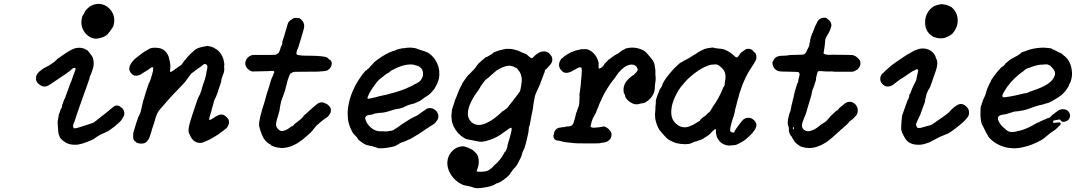

<svg xmlns="http://www.w3.org/2000/svg" viewBox="-20 -725 5581 996"><path d="M383 -477Q394 -478 405 -476Q419 -473 430 -466Q438 -461 437.5 -460Q437 -459 442 -454Q444 -452 445.5 -449.5Q447 -447 450 -443.5Q453 -440 455.5 -436Q458 -432 458 -432Q460 -431 463 -420Q468 -402 465 -383Q464 -374 459 -360Q452 -339 450 -336Q446 -330 445 -324Q445 -319 442 -311.5Q439 -304 437 -297.5Q435 -291 433 -285.5Q431 -280 427 -268.5Q423 -257 418 -244Q408 -216 395 -179Q388 -158 382 -142Q373 -115 367 -96Q365 -92 363 -87Q359 -80 359 -70Q359 -66 360 -64Q362 -60 367 -59Q376 -59 399 -67Q406 -69 409.5 -70Q413 -71 415 -72Q417 -73 424 -75Q450 -83 452 -84Q452 -85 453.5 -85Q455 -85 458 -86Q461 -87 463 -88Q471 -91 471 -93Q471 -94 473 -95Q475 -96 477 -97.5Q479 -99 480 -100Q482 -102 485 -104Q487 -106 498 -114Q501 -116 505 -120Q507 -122 514 -127Q521 -132 528.5 -138Q536 -144 540 -147.5Q544 -151 547.5 -154Q551 -157 554 -159.5Q557 -162 557.5 -162Q558 -162 561.5 -165Q565 -168 567 -170Q570 -172 572 -173Q575 -177 586 -178Q590 -178 595 -176.5Q600 -175 600 -174.5Q600 -174 602 -172.5Q604 -171 606.5 -169Q609 -167 612 -165.5Q615 -164 617 -160Q625 -150 625 -137Q625 -131 624 -127Q620 -118 614 -109Q611 -105 609 -101Q606 -96 585 -78Q576 -71 573.5 -68.5Q571 -66 566.5 -63Q562 -60 557 -56Q539 -42 532 -41Q529 -39 521.5 -35.5Q514 -32 514 -32Q514 -32 506 -29Q497 -25 482 -15Q474 -9 471.5 -7.5Q469 -6 466 -4Q462 -1 445 6Q436 9 432 11Q408 21 385 25Q378 26 369 26Q343 26 323 16Q315 11 307 5Q290 -9 289 -17Q289 -19 287 -23Q285 -27 285 -27.5Q285 -28 284 -31Q283 -34 282 -42Q282 -42 282 -43.5Q282 -45 282 -46Q281 -49 281 -57.5Q281 -66 280 -74Q278 -92 280 -101Q281 -104 281 -106.5Q281 -109 282 -113Q285 -122 285 -125H284L283 -124Q283 -126 294 -155L296 -160Q297 -159 297 -159.5Q297 -160 298 -163Q302 -170 302 -175Q302 -175 301 -175Q300 -174 309 -198Q311 -205 313 -209Q314 -212 315 -212V-211L316 -212Q316 -213 318 -218.5Q320 -224 321.5 -228Q323 -232 329 -249Q336 -266 340 -279Q345 -293 346 -295Q347 -297 350 -304Q355 -318 355 -319Q358 -326 361 -335Q365 -347 367 -352Q371 -360 372 -367Q372 -371 371 -372Q370 -373 367.5 -373Q365 -373 361.5 -372Q358 -371 355.5 -368.5Q353 -366 350.5 -364.5Q348 -363 346 -360Q344 -358 319 -340Q305 -331 295 -324Q256 -297 240 -287Q227 -279 220 -277Q216 -277 211 -276Q195 -276 180 -290Q170 -299 167 -311Q167 -313 167 -320Q167 -327 168 -331Q171 -341 183 -353Q190 -359 205 -370Q215 -376 216.5 -376Q218 -376 222 -378.5Q226 -381 227 -382Q233 -383 237 -387Q238 -388 250 -396Q260 -403 263.5 -405.5Q267 -408 266.5 -408.5Q266 -409 269 -411Q275 -415 274 -416Q274 -417 288.5 -427Q303 -437 320 -448.5Q337 -460 342 -462Q353 -469 365 -473Q374 -476 383 -477ZM481 -704Q484 -705 492 -705Q511 -704 527 -696Q536 -691 546 -682Q560 -668 567 -651Q575 -630 572 -608Q570 -591 565 -584Q562 -580 560.5 -577Q559 -574 554 -568Q550 -561 545 -556Q541 -550 538 -547Q531 -540 518 -534Q507 -529 496 -527Q491 -526 486 -525Q477 -523 465 -526Q457 -528 450 -531Q439 -537 430 -545Q421 -553 414 -565Q402 -586 402 -609Q402 -624 407 -640Q409 -645 410.5 -646Q412 -647 416 -655Q420 -663 421 -665Q421 -668 432 -679Q442 -690 454 -696Q468 -703 481 -704Z M1050 -486Q1053 -489 1074 -483Q1089 -479 1106 -467Q1121 -456 1133 -433Q1139 -422 1142 -404Q1145 -390 1143 -383Q1142 -379 1143 -375Q1144 -369 1143 -359Q1141 -346 1138 -340Q1129 -320 1128 -306Q1128 -302 1125 -294Q1104 -228 1100 -222Q1094 -211 1090 -200Q1089 -195 1087.5 -189Q1086 -183 1082.5 -171.5Q1079 -160 1078 -157Q1078 -151 1071 -131Q1064 -108 1065 -105Q1066 -102 1069 -103Q1073 -103 1084 -111Q1112 -130 1125 -131Q1135 -132 1143 -127Q1148 -125 1155 -118Q1162 -111 1164 -108Q1168 -101 1168 -89Q1168 -84 1166 -80Q1161 -64 1151 -57Q1147 -54 1144 -51.5Q1141 -49 1137 -46Q1133 -43 1130 -41Q1116 -29 1090 -14Q1063 2 1054 5Q1050 6 1044 9Q1035 14 1029 15Q1011 19 995 11Q988 8 982 2Q974 -6 969 -16Q965 -24 964.5 -25Q964 -26 963 -29Q961 -35 960 -36Q958 -37 958 -51Q958 -69 975 -121Q985 -150 1003 -205Q1007 -216 1008 -217Q1009 -218 1012 -226Q1013 -229 1014.5 -230.5Q1016 -232 1017 -235Q1018 -240 1021 -246Q1023 -249 1024 -253Q1024 -257 1032.5 -283.5Q1041 -310 1043 -314Q1045 -320 1047 -329Q1047 -331 1048.5 -335.5Q1050 -340 1050 -344Q1050 -348 1052 -356Q1056 -371 1056 -378Q1056 -385 1052 -389Q1044 -398 1031 -387Q1027 -384 1022.5 -380Q1018 -376 1014.5 -374.5Q1011 -373 1009 -371Q1007 -369 1004.5 -367.5Q1002 -366 1000 -364Q996 -361 977 -347Q972 -344 968 -338Q960 -328 948 -311Q945 -308 943.5 -304.5Q942 -301 931 -290Q900 -258 894 -251Q889 -246 884 -241Q879 -236 875.5 -232Q872 -228 861 -216Q850 -204 845.5 -199Q841 -194 838 -190Q834 -185 825 -175Q820 -170 817 -166Q806 -154 800 -144Q793 -133 787 -114Q786 -108 783 -99Q780 -90 778 -83Q770 -59 768 -53Q767 -47 764.5 -39.5Q762 -32 761 -29Q760 -26 758 -20Q755 -8 751 -3Q749 -1 747 2Q741 12 733 16Q725 20 712 20Q699 20 691 16Q688 15 682 9L676 4V3Q673 0 671 -5V-6L672 -5L673 -3L672 -6Q670 -13 671 -25Q672 -31 671 -32Q670 -33 676 -51Q677 -55 680 -64Q683 -73 685 -81Q695 -111 697 -117Q698 -121 698 -121Q701 -120 703 -129Q703 -130 704 -131Q705 -132 705.5 -134.5Q706 -137 707 -138Q709 -142 710 -146Q710 -147 710.5 -149Q711 -151 711.5 -153Q712 -155 713 -158Q714 -161 714 -163.5Q714 -166 716 -172.5Q718 -179 718 -181.5Q718 -184 722 -199Q727 -214 729 -221Q731 -229 735 -242Q746 -274 748 -281L753 -295L754 -296Q755 -297 756.5 -301.5Q758 -306 758.5 -306Q759 -306 763 -319Q771 -343 771 -347Q772 -350 773 -354L774 -362Q773 -362 774 -366Q775 -368 775 -371Q775 -376 770 -376Q764 -376 750 -364Q745 -360 741.5 -358.5Q738 -357 735.5 -355Q733 -353 725 -348.5Q717 -344 716 -343Q709 -338 704 -336Q701 -335 695.5 -333.5Q690 -332 686 -332.5Q682 -333 682 -333Q680 -330 671 -336Q663 -340 656 -351L651 -362V-363Q650 -367 651 -373.5Q652 -380 653 -381Q653 -382 653 -382Q653 -386 657 -390Q658 -391 658.5 -392.5Q659 -394 660 -395.5Q661 -397 660.5 -397Q660 -397 662.5 -399.5Q665 -402 664.5 -402.5Q664 -403 668 -407Q672 -411 672 -411Q671 -414 715 -447Q732 -460 747 -467Q753 -470 753 -471Q753 -472 758 -473.5Q763 -475 769.5 -476.5Q776 -478 787 -477.5Q798 -477 804 -476Q816 -474 826 -468Q828 -467 830.5 -465Q833 -463 835 -461.5Q837 -460 837 -460Q837 -460 839 -457Q848 -446 848 -445Q848 -444 851 -440Q856 -431 858 -418Q860 -410 861 -406Q863 -397 864 -385Q864 -373 862 -360Q861 -352 866 -352Q869 -352 872 -355Q873 -356 874 -356Q875 -356 877.5 -358Q880 -360 880.5 -360Q881 -360 882.5 -361.5Q884 -363 884.5 -363Q885 -363 886.5 -364.5Q888 -366 888 -366Q888 -366 890.5 -368Q893 -370 893.5 -370Q894 -370 897.5 -372.5Q901 -375 904.5 -377.5Q908 -380 909.5 -381Q911 -382 913 -383Q915 -384 915.5 -385Q916 -386 917 -386Q918 -386 918.5 -387Q919 -388 919.5 -388Q920 -388 922 -389.5Q924 -391 923.5 -391.5Q923 -392 924 -393Q925 -394 925.5 -394.5Q926 -395 927 -396.5Q928 -398 928 -398.5Q928 -399 932 -404Q935 -408 938 -412Q941 -415 943.5 -417.5Q946 -420 946 -421Q946 -422 947.5 -423Q949 -424 949 -424.5Q949 -425 951 -427Q953 -429 953 -429.5Q953 -430 955.5 -432.5Q958 -435 958 -435Q958 -435 962 -439Q966 -443 966 -444Q966 -444 979 -455Q982 -458 985 -461Q995 -471 1012 -477Q1020 -480 1026 -481Q1036 -482 1039 -484Q1040 -484 1045 -484.5Q1050 -485 1050 -486Z M1509 -632Q1516 -633 1526 -631Q1531 -631 1532 -631Q1534 -631 1543 -623Q1558 -609 1558 -591Q1558 -583 1556 -575Q1555 -570 1553 -565Q1552 -560 1550 -554Q1548 -548 1546 -541Q1539 -515 1536 -508Q1534 -502 1531 -490.5Q1528 -479 1526 -475Q1520 -465 1519 -458Q1518 -456 1518 -451Q1517 -443 1522 -441Q1526 -439 1538 -438Q1546 -437 1551 -436.5Q1556 -436 1580 -436Q1620 -436 1636 -434Q1640 -434 1648 -433Q1666 -431 1674 -428Q1681 -425 1684 -420Q1689 -415 1691 -415Q1694 -415 1699 -406Q1702 -400 1701 -393Q1699 -378 1688 -367Q1684 -363 1679 -360Q1670 -356 1651 -355Q1640 -355 1639 -354Q1637 -353 1568 -353Q1516 -353 1509 -352.5Q1502 -352 1497 -349Q1493 -347 1492.5 -347Q1492 -347 1491 -345H1490Q1490 -346 1488 -345Q1487 -344 1483.5 -338Q1480 -332 1480 -331Q1480 -331 1477 -322Q1472 -312 1467 -288Q1466 -283 1464 -277Q1462 -271 1461 -265Q1459 -254 1455 -245Q1452 -238 1450 -231Q1448 -224 1439 -201Q1437 -194 1436 -188Q1435 -180 1432 -167Q1431 -162 1431 -158Q1431 -154 1425 -134Q1421 -120 1420 -116Q1419 -112 1417 -107Q1413 -92 1412 -82Q1411 -67 1423 -55Q1429 -49 1437 -46Q1445 -44 1456 -48Q1470 -52 1490 -68Q1494 -71 1494 -70Q1494 -69 1498 -71Q1500 -73 1503 -76Q1508 -83 1519 -90Q1524 -93 1530.5 -99Q1537 -105 1539 -106Q1541 -107 1544.5 -110.5Q1548 -114 1548 -114.5Q1548 -115 1550 -117Q1555 -121 1555 -124Q1555 -125 1603 -167Q1622 -184 1633 -191H1635L1641 -193Q1651 -196 1663 -191Q1675 -186 1679 -183Q1687 -177 1692 -169Q1694 -166 1694 -166Q1695 -166 1696 -158.5Q1697 -151 1696 -146Q1695 -139 1688 -129Q1683 -121 1678 -118Q1675 -116 1672.5 -114Q1670 -112 1665 -109Q1656 -103 1648 -96Q1644 -92 1641 -90Q1639 -88 1633 -83Q1627 -78 1624 -75.5Q1621 -73 1618 -69Q1615 -65 1611.5 -61Q1608 -57 1606.5 -55Q1605 -53 1602.5 -50Q1600 -47 1600 -46Q1600 -46 1596.5 -42.5Q1593 -39 1588.5 -34.5Q1584 -30 1582 -29Q1580 -27 1572 -20Q1553 -3 1544 3Q1540 6 1534 10Q1517 23 1492 33Q1475 40 1454 42L1443 43L1433 42Q1419 41 1406 37L1388 30L1385 26Q1372 19 1364 12Q1358 6 1356 4Q1347 -7 1342 -19Q1335 -33 1335 -37Q1335 -38 1333 -41Q1330 -50 1329 -54Q1328 -57 1328 -57Q1328 -57 1327 -61Q1326 -69 1325 -69Q1324 -69 1324 -70.5Q1324 -72 1324 -75Q1324 -78 1324 -81Q1324 -84 1324.5 -87.5Q1325 -91 1325 -93Q1327 -112 1341 -161Q1346 -177 1348.5 -184Q1351 -191 1352 -195Q1353 -199 1357 -213.5Q1361 -228 1363 -235Q1365 -241 1368 -251Q1372 -262 1374.5 -270.5Q1377 -279 1380.5 -291Q1384 -303 1386 -310Q1388 -317 1389 -318Q1391 -320 1393 -327Q1394 -329 1394.5 -330Q1395 -331 1396.5 -334Q1398 -337 1398.5 -339Q1399 -341 1399 -342Q1399 -343 1399.5 -343Q1400 -343 1402 -347Q1403 -353 1402 -355Q1401 -357 1395 -357Q1390 -358 1373 -356Q1354 -355 1327 -355Q1301 -355 1299.5 -354.5Q1298 -354 1294 -354Q1283 -354 1273 -361Q1265 -367 1259 -375Q1247 -393 1256 -412Q1262 -427 1277 -435Q1284 -439 1294 -440Q1300 -440 1352.5 -440Q1405 -440 1409 -441Q1417 -443 1423 -449Q1429 -454 1433 -468Q1435 -476 1437 -481Q1438 -485 1439 -485Q1440 -485 1443 -494Q1446 -503 1444 -504Q1444 -504 1444 -507Q1449 -522 1455 -541Q1457 -547 1459 -554.5Q1461 -562 1462.5 -567Q1464 -572 1468 -585Q1470 -593 1472 -599Q1474 -605 1475.5 -608Q1477 -611 1477.5 -611Q1478 -611 1483 -617Q1485 -619 1485.5 -619Q1486 -619 1488 -621Q1493 -625 1499 -628Q1502 -630 1504 -631Q1506 -632 1509 -632Z M2110 -478 2129 -476 2138 -474Q2142 -473 2142 -473Q2144 -470 2150 -470Q2151 -470 2151 -469.5Q2151 -469 2151.5 -469Q2152 -469 2158.5 -466.5Q2165 -464 2169 -463Q2177 -461 2180 -460Q2183 -459 2183.5 -459Q2184 -459 2187 -457Q2193 -454 2194 -455Q2195 -456 2211 -444Q2221 -437 2232 -423Q2239 -414 2245 -402Q2251 -390 2255 -377Q2260 -357 2259 -338Q2259 -328 2257 -319Q2251 -294 2240 -276Q2236 -268 2234 -265Q2226 -254 2213 -241Q2205 -233 2201.5 -231Q2198 -229 2192 -225Q2186 -221 2180.5 -217.5Q2175 -214 2171.5 -210.5Q2168 -207 2157 -201Q2132 -189 2125 -187Q2123 -187 2120.5 -186.5Q2118 -186 2112 -184Q2106 -182 2101.5 -181Q2097 -180 2093.5 -178Q2090 -176 2087 -175Q2077 -171 2078 -171V-170Q2077 -170 2073 -168Q2068 -166 2053 -162Q2050 -161 2047 -160.5Q2044 -160 2043 -160L2035 -159Q2031 -158 2027.5 -157.5Q2024 -157 2021 -155.5Q2018 -154 2012 -152.5Q2006 -151 2001 -149Q1996 -147 1980.5 -143.5Q1965 -140 1958.5 -140Q1952 -140 1947.5 -139.5Q1943 -139 1939 -138Q1922 -137 1920 -134Q1919 -132 1904 -130Q1886 -128 1881 -124Q1877 -121 1875 -116Q1873 -109 1879 -96Q1884 -84 1895 -72Q1913 -51 1940 -45Q1953 -43 1968 -44Q1971 -44 1971 -43.5Q1971 -43 1973 -43Q1975 -43 1978 -43Q1981 -43 1983 -44V-43H1986Q1989 -44 1997 -45Q2005 -46 2007 -46.5Q2009 -47 2011 -47Q2020 -49 2025 -53Q2026 -54 2026 -54Q2028 -54 2032 -58Q2033 -58 2033.5 -58Q2034 -58 2035 -59Q2036 -60 2037.5 -61Q2039 -62 2040 -62.5Q2041 -63 2044.5 -65.5Q2048 -68 2048 -68.5Q2048 -69 2051 -70Q2054 -72 2056 -73.5Q2058 -75 2057.5 -75.5Q2057 -76 2067 -82Q2084 -92 2110 -109Q2122 -116 2122 -115.5Q2122 -115 2122 -115Q2123 -115 2130 -119Q2133 -121 2133.5 -121Q2134 -121 2140 -124Q2146 -127 2147 -128Q2148 -129 2158.5 -136Q2169 -143 2170 -144.5Q2171 -146 2179 -150.5Q2187 -155 2188 -157Q2191 -161 2201.5 -163.5Q2212 -166 2221 -163Q2233 -160 2244 -148Q2251 -140 2253 -131Q2257 -114 2247 -100Q2240 -89 2231 -82Q2228 -80 2225 -78Q2222 -76 2214.5 -71.5Q2207 -67 2191.5 -56.5Q2176 -46 2173 -44Q2170 -42 2162.5 -37Q2155 -32 2151 -29.5Q2147 -27 2145 -25.5Q2143 -24 2139.5 -22.5Q2136 -21 2129 -16Q2108 -3 2101 -1Q2097 1 2092 3Q2082 8 2070 12Q2061 14 2055 18Q2046 24 2039 27Q2037 28 2036 29Q2029 35 1998 40Q1979 44 1959 44H1942L1939 42Q1935 41 1933.5 40.5Q1932 40 1922.5 37Q1913 34 1909 33Q1900 32 1890 29Q1886 28 1885 28Q1883 29 1865 19Q1860 16 1853 10.5Q1846 5 1840.5 0.5Q1835 -4 1836 -5Q1837 -6 1831 -13Q1825 -19 1820 -25Q1818 -28 1816 -29Q1811 -32 1803 -50Q1789 -77 1785 -107Q1782 -138 1785 -163Q1789 -192 1796 -215Q1819 -290 1874 -356Q1877 -359 1878 -359Q1880 -358 1884 -364Q1887 -366 1887 -366Q1887 -366 1890 -368.5Q1893 -371 1893.5 -371Q1894 -371 1895 -372L1896 -374Q1895 -374 1899 -378Q1903 -382 1903 -382.5Q1903 -383 1909.5 -389Q1916 -395 1917 -397L1918 -398L1917 -397Q1915 -396 1917 -398L1922 -403Q1959 -433 1996 -451Q2018 -461 2020 -461Q2024 -460 2030 -463L2031 -464L2036 -467Q2052 -472 2071 -475H2078H2080V-476H2081Q2082 -476 2088 -477Q2094 -478 2110 -478ZM2123 -390Q2112 -391 2097 -390Q2062 -386 2028 -368Q2022 -365 2018 -363Q2011 -361 2006 -356Q1997 -347 1984 -341Q1981 -339 1974.5 -334Q1968 -329 1965 -326Q1942 -309 1937 -302Q1935 -299 1925.5 -286.5Q1916 -274 1914.5 -271Q1913 -268 1910.5 -265Q1908 -262 1907 -260Q1906 -258 1904 -255Q1902 -252 1897.5 -244Q1893 -236 1890 -228Q1887 -220 1886 -218Q1886 -214 1889 -213Q1891 -212 1903 -215Q1912 -217 1914.5 -217.5Q1917 -218 1918.5 -218.5Q1920 -219 1926 -220Q1932 -221 1935.5 -222.5Q1939 -224 1948 -226Q1975 -232 1985 -234Q1995 -236 1999 -237.5Q2003 -239 2006 -240Q2018 -242 2052 -253Q2083 -263 2106 -275Q2121 -281 2131 -288Q2133 -290 2134 -290Q2138 -290 2142 -293Q2144 -295 2145 -295Q2146 -295 2150 -298Q2152 -299 2152 -299Q2152 -299 2156 -302.5Q2160 -306 2160.5 -306.5Q2161 -307 2163 -310Q2168 -316 2172 -326Q2176 -335 2174 -350Q2172 -364 2164 -372Q2159 -377 2156 -378.5Q2153 -380 2150 -382L2142 -385H2139Q2131 -388 2123 -390Z M2646 -469V-470L2647 -469Q2647 -469 2646 -469ZM2642 -470H2643H2644Q2643 -470 2642 -470ZM2640 -470V-471L2641 -470Q2640 -470 2640 -470ZM2603 -471Q2606 -472 2619.5 -471.5Q2633 -471 2633 -471Q2634 -470 2647 -468Q2667 -464 2683 -455Q2694 -450 2694.5 -450Q2695 -450 2699.5 -448Q2704 -446 2705 -446Q2710 -446 2725 -431Q2736 -422 2740 -423Q2742 -424 2746 -428Q2762 -445 2778 -453Q2801 -463 2818 -455Q2824 -453 2831 -446Q2838 -439 2841 -433Q2849 -417 2842 -401Q2839 -394 2829 -383Q2821 -375 2819 -372Q2812 -364 2812 -366H2811Q2807 -363 2806 -356Q2806 -351 2801 -341Q2796 -327 2788 -306Q2778 -278 2776 -276Q2775 -275 2773.5 -270.5Q2772 -266 2764 -250Q2755 -232 2753 -216Q2749 -193 2747 -184Q2746 -179 2745 -165Q2744 -158 2743 -154Q2736 -122 2731 -92Q2730 -85 2728.5 -80Q2727 -75 2727 -72L2726 -71L2725 -70Q2723 -65 2723 -55Q2723 -48 2721.5 -40.5Q2720 -33 2718 -24.5Q2716 -16 2715 -11Q2706 29 2701 42Q2700 43 2699 46.5Q2698 50 2696 53Q2690 63 2687 77Q2687 81 2680 96Q2672 113 2664 127Q2662 131 2660 133.5Q2658 136 2654 141Q2639 156 2634 165Q2632 168 2630 170.5Q2628 173 2627 175Q2624 181 2614 190Q2611 192 2606 197Q2593 208 2577 218Q2569 222 2564 224Q2554 226 2548 231Q2544 234 2539 236Q2523 242 2508 245Q2494 248 2485 249Q2459 252 2450 251Q2441 250 2439 249Q2438 248 2434 247Q2430 246 2424.5 244Q2419 242 2415.5 241.5Q2412 241 2409.5 240.5Q2407 240 2405.5 239.5Q2404 239 2399 238Q2394 237 2392 237Q2386 236 2375 231Q2348 217 2331 197Q2309 171 2303 143Q2295 104 2314 74Q2336 40 2371 35Q2375 34 2377.5 34Q2380 34 2381.5 34Q2383 34 2384 34Q2384 35 2393 36Q2397 37 2397.5 37.5Q2398 38 2402 39Q2406 40 2409 41.5Q2412 43 2418 46Q2426 49 2431 53Q2434 55 2434.5 55Q2435 55 2443.5 63.5Q2452 72 2454 75Q2461 86 2463 103Q2464 110 2463.5 119.5Q2463 129 2461 136.5Q2459 144 2458.5 145.5Q2458 147 2456.5 151.5Q2455 156 2453.5 159Q2452 162 2452 163Q2453 165 2460 165L2462 166Q2461 166 2463 166Q2465 166 2468.5 166Q2472 166 2476 166Q2480 166 2483.5 165.5Q2487 165 2490 165Q2508 163 2512 159Q2514 158 2514.5 158Q2515 158 2516 157Q2517 156 2519 155Q2521 154 2522.5 152.5Q2524 151 2524.5 151Q2525 151 2526.5 149.5Q2528 148 2530.5 146.5Q2533 145 2533 144Q2533 143 2536 141Q2541 138 2541 135Q2541 134 2546 131Q2575 107 2595 70Q2598 63 2599 63Q2602 63 2605 55Q2605 53 2606 53Q2608 53 2608 48Q2608 47 2610 41.5Q2612 36 2613 33L2612 32Q2612 31 2616 17Q2621 2 2625 -13Q2626 -17 2629 -29Q2632 -41 2633 -45Q2635 -56 2634 -60Q2632 -67 2614 -53Q2594 -38 2576 -26Q2548 -8 2520 1Q2482 13 2468 10Q2465 10 2458 8Q2450 7 2436 4Q2431 2 2426 2Q2418 1 2405 -2Q2394 -5 2388 -9Q2354 -29 2335 -66Q2330 -75 2328 -83Q2323 -98 2323 -103Q2324 -106 2322.5 -114.5Q2321 -123 2322 -128.5Q2323 -134 2323 -137Q2323 -140 2323.5 -142.5Q2324 -145 2324 -150Q2326 -163 2328 -166Q2328 -167 2329.5 -172Q2331 -177 2332 -179Q2333 -181 2335 -188Q2339 -204 2347 -221Q2352 -232 2355 -242Q2356 -245 2356.5 -246Q2357 -247 2358 -249Q2360 -255 2362 -260Q2364 -263 2364 -263.5Q2364 -264 2366 -267Q2368 -270 2368.5 -272.5Q2369 -275 2372 -279Q2377 -287 2377 -290Q2377 -292 2393.5 -315Q2410 -338 2413 -339Q2415 -340 2421 -346Q2424 -351 2425.5 -352Q2427 -353 2429 -355Q2431 -357 2433 -359Q2436 -361 2440.5 -366.5Q2445 -372 2445 -372.5Q2445 -373 2446 -374Q2452 -379 2451 -380Q2450 -381 2452.5 -383.5Q2455 -386 2457 -388.5Q2459 -391 2458 -391Q2457 -391 2466 -399Q2479 -411 2490 -420Q2503 -431 2502 -429Q2502 -427 2510 -432Q2514 -435 2515 -435Q2515 -435 2518.5 -437Q2522 -439 2525.5 -441Q2529 -443 2529 -443Q2529 -444 2532 -445Q2538 -449 2538 -450Q2538 -451 2541 -453Q2544 -454 2549 -456Q2562 -462 2579 -466Q2586 -468 2603 -471ZM2631 -383Q2619 -386 2602 -381Q2586 -377 2565 -365Q2555 -359 2545 -350Q2533 -340 2523 -331Q2511 -319 2509 -319Q2508 -318 2498 -310Q2492 -304 2485 -293Q2484 -291 2479 -285Q2471 -275 2471 -272Q2471 -271 2462 -258Q2420 -202 2410 -159Q2407 -147 2407 -135Q2407 -109 2426 -91Q2432 -86 2438 -83Q2457 -73 2482 -79Q2494 -82 2506 -88Q2541 -104 2583 -144Q2585 -146 2586.5 -147.5Q2588 -149 2589 -149.5Q2590 -150 2591 -150Q2592 -149 2597 -154Q2599 -157 2599.5 -156.5Q2600 -156 2603 -158.5Q2606 -161 2609 -163.5Q2612 -166 2613.5 -167.5Q2615 -169 2617 -171.5Q2619 -174 2619 -175Q2619 -176 2623 -180Q2631 -189 2631 -190Q2631 -191 2637 -198Q2643 -205 2646.5 -210Q2650 -215 2651 -216Q2653 -218 2658 -225Q2662 -231 2663 -231.5Q2664 -232 2665.5 -235Q2667 -238 2668 -238.5Q2669 -239 2670 -241Q2671 -243 2672 -244Q2677 -249 2679 -257Q2679 -258 2680 -261.5Q2681 -265 2681 -266.5Q2681 -268 2681.5 -270.5Q2682 -273 2682.5 -274Q2683 -275 2683 -279Q2685 -285 2684 -285V-287Q2686 -294 2687 -310Q2687 -319 2684 -331Q2682 -340 2678 -348Q2675 -354 2668 -362Q2663 -368 2662.5 -369.5Q2662 -371 2660.5 -371Q2659 -371 2655 -374Q2643 -381 2631 -383Z M3259 -478Q3275 -478 3287 -475Q3319 -467 3333 -452Q3335 -449 3338 -446Q3341 -443 3344 -439Q3347 -435 3350 -432Q3353 -429 3357 -423L3362 -418L3369 -407Q3375 -395 3375 -391Q3376 -388 3377 -386V-385Q3375 -386 3377 -379Q3381 -363 3380 -347Q3379 -343 3380 -337Q3383 -312 3379 -294Q3378 -292 3378 -283Q3377 -270 3376 -261Q3375 -257 3375 -254Q3375 -251 3374 -249Q3371 -238 3362 -225Q3353 -212 3344 -205Q3328 -192 3318 -190Q3307 -189 3300 -187Q3297 -186 3292.5 -185Q3288 -184 3288 -184Q3287 -184 3282.5 -184Q3278 -184 3275 -184Q3261 -187 3246 -197Q3237 -203 3229 -214Q3224 -220 3224 -223Q3223 -232 3218 -240Q3217 -241 3216.5 -241Q3216 -241 3216 -245Q3207 -289 3250 -324Q3264 -336 3265 -335Q3267 -334 3270 -338Q3271 -339 3270.5 -339.5Q3270 -340 3271 -341Q3278 -345 3284 -354Q3290 -363 3287 -370Q3281 -384 3267 -389Q3263 -390 3253 -390Q3247 -389 3242 -388Q3226 -382 3218 -376Q3205 -367 3187 -346Q3184 -342 3182 -339Q3180 -336 3178 -333Q3174 -329 3174 -328Q3174 -327 3174 -327Q3174 -327 3172.5 -324.5Q3171 -322 3168 -318.5Q3165 -315 3159.5 -308Q3154 -301 3152.5 -299Q3151 -297 3148 -293Q3145 -289 3142 -284Q3139 -279 3136.5 -275.5Q3134 -272 3131 -267Q3111 -236 3095 -198Q3092 -192 3090 -187.5Q3088 -183 3085.5 -175.5Q3083 -168 3082 -166Q3081 -164 3078 -158Q3071 -137 3067 -132Q3064 -128 3064 -127.5Q3064 -127 3063 -125Q3051 -105 3047 -85Q3047 -82 3045 -78Q3042 -67 3047 -65Q3057 -61 3069 -63Q3077 -64 3089 -65Q3093 -66 3096.5 -66.5Q3100 -67 3102.5 -67Q3105 -67 3106 -68Q3110 -72 3126 -64Q3131 -61 3137 -56Q3144 -49 3149 -41Q3156 -27 3149 -11Q3147 -4 3142 0Q3142 0 3136 5Q3129 11 3122 12Q3113 15 3099 16Q3094 17 3091 18Q3088 19 3029 19Q2961 19 2957 17Q2955 17 2952 17Q2949 17 2945 16Q2923 14 2916 13Q2910 12 2905 11Q2900 10 2892 8Q2879 4 2873 4Q2868 4 2863 2Q2857 -1 2853 -9Q2851 -13 2851 -20V-24Q2852 -24 2852 -25.5Q2852 -27 2852.5 -27Q2853 -27 2853 -29Q2853 -31 2853.5 -31Q2854 -31 2854 -33Q2855 -42 2859 -47Q2860 -48 2860 -48Q2860 -50 2865 -54Q2867 -56 2867 -56.5Q2867 -57 2869 -58Q2871 -59 2872 -59Q2874 -62 2884 -63Q2887 -63 2887 -63Q2889 -65 2909 -66Q2915 -67 2915 -68Q2915 -69 2924 -69Q2937 -69 2942 -72Q2952 -77 2956 -90Q2961 -104 2968 -135Q2969 -141 2970 -142Q2972 -142 2973 -149Q2974 -153 2974 -153Q2976 -154 2976 -158Q2976 -159 2976.5 -160Q2977 -161 2979 -165Q2981 -172 2983 -177Q2984 -180 2985 -190Q2985 -192 2986 -210.5Q2987 -229 2986 -230Q2985 -233 2988 -249Q2989 -252 2989 -256Q2992 -278 2993 -289Q2993 -296 2994 -305.5Q2995 -315 2996 -325.5Q2997 -336 2997.5 -344Q2998 -352 2998 -360.5Q2998 -369 2997 -371.5Q2996 -374 2994 -375Q2992 -376 2989 -376Q2984 -376 2975 -371Q2959 -362 2942 -353Q2931 -348 2920 -347Q2913 -347 2908.5 -348.5Q2904 -350 2902 -351Q2895 -356 2887 -366Q2884 -370 2882 -376Q2880 -382 2880 -388Q2880 -394 2881 -398Q2883 -406 2887 -412Q2889 -416 2889 -417Q2890 -419 2901 -427Q2906 -431 2907 -432.5Q2908 -434 2918 -440Q2943 -455 2947 -456Q2950 -456 2957.5 -459.5Q2965 -463 2966.5 -463Q2968 -463 2973 -464.5Q2978 -466 2979 -466Q2988 -466 2991 -469Q2992 -470 3007 -470Q3010 -470 3015 -470H3020Q3019 -471 3024 -470Q3042 -465 3057 -451Q3078 -431 3085 -401Q3086 -393 3085 -384Q3085 -380 3085 -375Q3086 -369 3088 -369Q3089 -369 3096 -372L3102 -376L3108 -382Q3114 -389 3115 -390V-392L3114 -391L3115 -393Q3116 -394 3122.5 -400.5Q3129 -407 3134.5 -413Q3140 -419 3140 -418L3139 -416L3141 -417Q3142 -418 3148 -423Q3154 -428 3154 -427.5Q3154 -427 3158 -430.5Q3162 -434 3164 -435Q3169 -438 3172 -440Q3174 -441 3180 -444Q3188 -448 3192 -452Q3193 -453 3195 -454.5Q3197 -456 3198 -456.5Q3199 -457 3200 -457.5Q3201 -458 3202 -459Q3204 -461 3209 -464Q3212 -465 3212.5 -466Q3213 -467 3214 -467Q3215 -467 3218.5 -468.5Q3222 -470 3221.5 -471Q3221 -472 3227 -473.5Q3233 -475 3241 -476.5Q3249 -478 3259 -478Z M3665 -477Q3669 -478 3673.5 -478Q3678 -478 3681 -478Q3684 -478 3684 -477Q3684 -476 3692 -475Q3694 -475 3696 -475Q3703 -473 3719 -472Q3735 -472 3762 -456Q3774 -449 3787 -437Q3794 -431 3796 -429Q3803 -424 3811 -434Q3815 -441 3819 -446Q3823 -451 3825.5 -453.5Q3828 -456 3828.5 -455.5Q3829 -455 3831 -457Q3838 -462 3841 -464Q3846 -467 3846 -468Q3846 -469 3854 -471Q3857 -472 3862 -472Q3871 -472 3878 -468Q3886 -464 3886 -462Q3886 -459 3895 -453Q3904 -445 3904 -428Q3904 -421 3901 -413Q3898 -406 3883 -383Q3867 -358 3861 -348Q3848 -324 3839 -303Q3835 -294 3832 -287Q3828 -277 3822 -258Q3820 -252 3818 -247Q3815 -239 3813 -228Q3812 -224 3809.5 -216.5Q3807 -209 3806 -205Q3801 -187 3799 -176Q3798 -172 3796 -165.5Q3794 -159 3793 -154Q3792 -149 3792 -148Q3792 -147 3790 -137Q3786 -121 3784 -117Q3783 -115 3782 -112Q3771 -76 3769 -64Q3766 -48 3769 -44Q3772 -40 3778 -38Q3782 -38 3782.5 -37.5Q3783 -37 3785 -37Q3787 -37 3789 -38.5Q3791 -40 3790 -42Q3790 -42 3791 -43Q3792 -44 3791.5 -45Q3791 -46 3792 -46.5Q3793 -47 3793 -47.5Q3793 -48 3794 -49.5Q3795 -51 3795 -51Q3795 -51 3795.5 -52Q3796 -53 3796 -53.5Q3796 -54 3796.5 -54Q3797 -54 3798 -56Q3799 -58 3800 -59Q3801 -60 3802 -61Q3803 -64 3813 -77Q3815 -79 3815 -79.5Q3815 -80 3816.5 -82Q3818 -84 3818 -84Q3818 -84 3820 -86Q3822 -88 3822 -88.5Q3822 -89 3824 -91Q3826 -93 3826.5 -94.5Q3827 -96 3831 -99.5Q3835 -103 3835 -104Q3835 -105 3839 -107Q3851 -115 3864 -114Q3872 -114 3878 -111Q3896 -102 3902 -86Q3905 -80 3904 -74Q3902 -65 3900 -60Q3897 -52 3883 -35Q3870 -20 3856 -9Q3852 -5 3847 -1Q3837 7 3825 13Q3818 17 3814 19Q3799 28 3789 28Q3787 28 3777.5 29Q3768 30 3762 30Q3744 29 3732 22L3726 19Q3727 20 3723 17Q3714 10 3709 3Q3700 -10 3697 -19L3696 -25L3695 -30Q3694 -34 3694 -37Q3694 -40 3694 -46Q3694 -53 3693 -54Q3692 -56 3689 -55Q3689 -55 3686.5 -53.5Q3684 -52 3682.5 -50Q3681 -48 3681 -48Q3681 -48 3675.5 -43.5Q3670 -39 3668 -36Q3663 -27 3631 -8Q3620 -1 3613 1Q3609 2 3604 4Q3590 10 3583 10Q3583 10 3577 13Q3571 16 3567.5 17Q3564 18 3563 19Q3555 23 3533 23Q3511 23 3487 17Q3474 13 3458.5 5Q3443 -3 3438 -9Q3437 -11 3432.5 -15Q3428 -19 3428 -19.5Q3428 -20 3422 -26Q3416 -32 3413 -36Q3410 -40 3408 -43Q3397 -52 3387 -80Q3382 -94 3379 -110Q3379 -112 3378.5 -117.5Q3378 -123 3378 -128Q3378 -133 3378 -135Q3378 -136 3379 -146Q3380 -156 3380 -161.5Q3380 -167 3380 -170Q3381 -177 3382 -189Q3382 -192 3382 -195V-202V-203Q3382 -204 3384 -211Q3390 -231 3399 -252Q3401 -259 3402 -260Q3402 -261 3403 -262L3412 -275Q3418 -288 3417 -289Q3417 -291 3426 -305.5Q3435 -320 3443 -330Q3459 -351 3478 -371Q3485 -378 3493 -385.5Q3501 -393 3506.5 -397.5Q3512 -402 3513 -401Q3513 -400 3520 -405Q3522 -407 3522.5 -406.5Q3523 -406 3527 -409Q3529 -410 3529.5 -410.5Q3530 -411 3531.5 -412Q3533 -413 3534 -413Q3535 -413 3536 -414Q3537 -415 3537.5 -415Q3538 -415 3538.5 -415.5Q3539 -416 3543.5 -418Q3548 -420 3553.5 -423.5Q3559 -427 3562.5 -429Q3566 -431 3573.5 -436Q3581 -441 3585 -443Q3589 -445 3589.5 -445Q3590 -445 3591.5 -446.5Q3593 -448 3594.5 -449Q3596 -450 3596.5 -450Q3597 -450 3597 -451Q3599 -453 3607 -457Q3609 -458 3609 -458.5Q3609 -459 3609.5 -459Q3610 -459 3611.5 -459.5Q3613 -460 3615 -461Q3617 -462 3616.5 -462.5Q3616 -463 3621 -464Q3629 -467 3628 -468L3635 -471Q3652 -476 3665 -477ZM3702 -389Q3693 -392 3692 -391Q3691 -391 3678 -390Q3669 -390 3663 -388Q3657 -386 3654 -385Q3647 -383 3634 -377Q3598 -359 3560 -326Q3543 -311 3532 -298Q3527 -293 3525 -289Q3513 -277 3502 -260Q3490 -241 3481 -221Q3466 -188 3463 -159Q3460 -133 3467 -112Q3473 -97 3485 -85Q3509 -62 3538 -65Q3548 -66 3558 -70Q3575 -76 3593 -88Q3597 -91 3601 -93Q3609 -96 3613 -102L3615 -103L3613 -102H3611Q3611 -102 3617.5 -108Q3624 -114 3630 -119L3634 -122Q3633 -121 3633 -120Q3633 -119 3644 -129Q3650 -136 3650.5 -136Q3651 -136 3655 -140Q3659 -144 3659 -143L3661 -145Q3666 -150 3666 -151Q3666 -152 3667 -154Q3671 -158 3670 -158Q3670 -159 3672 -162Q3677 -168 3676 -169Q3675 -169 3678 -172Q3700 -202 3717 -237Q3726 -255 3732 -272Q3733 -273 3733 -273.5Q3733 -274 3734 -274Q3734 -273 3735 -275Q3736 -277 3738 -281Q3741 -291 3739 -292Q3739 -292 3740 -296Q3745 -320 3743 -336Q3742 -349 3735 -360Q3728 -371 3716 -380L3710 -385Z M4258 -633Q4258 -634 4263 -633Q4270 -630 4281 -620Q4290 -611 4292 -601Q4293 -599 4293 -594Q4293 -589 4292.5 -588.5Q4292 -588 4291 -584Q4284 -560 4268 -536Q4260 -524 4260 -506Q4259 -495 4258.5 -490.5Q4258 -486 4256.5 -476Q4255 -466 4254 -460Q4252 -452 4253 -447Q4254 -444 4257 -445Q4258 -446 4259 -444.5Q4260 -443 4263 -442Q4269 -440 4306 -441Q4329 -441 4366.5 -440.5Q4404 -440 4404.5 -439.5Q4405 -439 4405 -438.5Q4405 -438 4412 -436Q4420 -434 4432 -422Q4442 -413 4443 -403Q4447 -384 4430 -367Q4427 -363 4420 -360Q4411 -354 4402 -353Q4397 -353 4360 -353Q4323 -353 4312 -353Q4301 -353 4299.5 -354Q4298 -355 4293 -354.5Q4288 -354 4283 -354Q4254 -354 4243 -356Q4239 -356 4232 -356Q4225 -356 4224 -355Q4221 -354 4217 -336Q4215 -327 4214 -323.5Q4213 -320 4213 -318Q4214 -313 4211 -304Q4209 -300 4207 -292Q4205 -285 4203 -279.5Q4201 -274 4200 -271Q4199 -268 4199 -268Q4199 -268 4198 -266Q4197 -264 4196 -261.5Q4195 -259 4194 -256Q4191 -244 4190 -238Q4190 -234 4189.5 -232.5Q4189 -231 4187 -224.5Q4185 -218 4182 -207.5Q4179 -197 4177 -191Q4172 -175 4168 -161Q4167 -157 4165.5 -152Q4164 -147 4162.5 -141.5Q4161 -136 4159 -131Q4157 -126 4156 -124Q4152 -116 4147 -101Q4140 -84 4140 -76Q4140 -68 4142 -63Q4145 -57 4150 -52Q4153 -50 4158.5 -47Q4164 -44 4165 -45Q4165 -45 4167 -44.5Q4169 -44 4172 -44Q4175 -44 4176 -44.5Q4177 -45 4178 -45Q4184 -45 4193 -49Q4210 -54 4237 -77Q4244 -83 4245 -83Q4246 -82 4252 -87Q4255 -89 4255 -89Q4257 -89 4261 -93Q4262 -94 4262.5 -94Q4263 -94 4265.5 -96Q4268 -98 4268.5 -99Q4269 -100 4272 -103Q4275 -106 4274.5 -106.5Q4274 -107 4279 -111Q4286 -118 4286 -119Q4286 -119 4285 -119L4303 -136Q4318 -149 4319 -151H4321Q4320 -150 4323 -152Q4328 -155 4329 -158Q4329 -160 4338 -168Q4354 -181 4364 -189Q4376 -197 4388 -197Q4397 -197 4403 -194Q4411 -190 4416 -185Q4423 -178 4427 -168Q4431 -158 4429 -144Q4428 -140 4428 -139Q4428 -137 4423 -128Q4419 -123 4408.5 -112.5Q4398 -102 4394 -100Q4387 -97 4383 -90Q4380 -85 4362 -69Q4355 -63 4339 -49Q4317 -29 4308 -21Q4304 -17 4299 -13Q4278 6 4261 16Q4218 43 4177 43Q4158 43 4140 37Q4138 36 4135 35Q4132 34 4130 33Q4128 32 4128 31.5Q4128 31 4124 28.5Q4120 26 4119 25.5Q4118 25 4116 23Q4108 18 4101 8Q4099 5 4096.5 1Q4094 -3 4091 -8Q4085 -21 4083 -21H4082V-22Q4081 -22 4077 -31Q4073 -40 4074 -42L4073 -44Q4073 -45 4072.5 -48Q4072 -51 4072 -56Q4073 -65 4071 -65Q4071 -65 4071 -66.5Q4071 -68 4070.5 -68Q4070 -68 4070 -69Q4070 -70 4069 -72Q4065 -81 4067 -102Q4068 -106 4068 -106Q4068 -108 4070 -116Q4072 -124 4074 -132Q4076 -140 4077 -141Q4080 -145 4083 -161Q4086 -181 4090 -193Q4091 -199 4092 -202Q4093 -209 4097 -221Q4098 -226 4098 -228.5Q4098 -231 4103 -250Q4109 -269 4111 -276Q4116 -293 4117.5 -294.5Q4119 -296 4120.5 -301Q4122 -306 4121 -307Q4120 -308 4123 -317Q4128 -335 4128 -339Q4128 -347 4123 -350Q4119 -353 4076 -353Q4024 -353 4015 -357Q3992 -368 3988 -390Q3985 -403 3989 -406Q3990 -407 3992 -411Q3996 -420 3999 -422Q4000 -423 4003 -426Q4009 -431 4017 -433Q4025 -436 4042 -436Q4056 -436 4057.5 -436.5Q4059 -437 4075 -439Q4077 -439 4077 -439.5Q4077 -440 4110.5 -440.5Q4144 -441 4147 -442Q4150 -443 4154 -445Q4162 -451 4167 -465L4169 -470L4173 -477Q4174 -481 4175 -481Q4175 -481 4178 -490L4179 -497V-499Q4182 -507 4183 -512L4182 -514Q4182 -515 4184 -523Q4188 -537 4193 -553H4194L4196 -555Q4197 -557 4198.5 -563Q4200 -569 4201 -569Q4201 -569 4204 -576Q4204 -578 4205 -580.5Q4206 -583 4207 -585Q4211 -595 4213 -597Q4213 -598 4214 -599Q4218 -609 4221 -614Q4227 -623 4232 -626Q4233 -626 4234 -627Q4235 -628 4237.5 -629Q4240 -630 4240 -630Q4240 -630 4243.5 -631Q4247 -632 4247.5 -632.5Q4248 -633 4253 -633Q4258 -633 4258 -633ZM4098 -64Q4098 -66 4096 -65.5Q4094 -65 4093 -62Q4092 -61 4093 -59Q4094 -54 4096 -54Q4097 -54 4098 -57.5Q4099 -61 4098 -64Z M4759 -473Q4775 -475 4790 -470Q4801 -467 4808 -462Q4815 -457 4821 -451Q4832 -438 4835 -425Q4837 -421 4838 -418Q4841 -412 4842 -403Q4844 -388 4835 -359Q4830 -345 4829 -342Q4828 -339 4825 -331Q4818 -309 4813 -296Q4811 -290 4808 -282Q4804 -270 4802 -268Q4797 -263 4787 -239Q4786 -236 4784 -226Q4782 -216 4780.5 -212Q4779 -208 4779 -205Q4779 -202 4779 -200Q4777 -191 4769 -172Q4767 -166 4765.5 -161.5Q4764 -157 4761 -150Q4758 -143 4757 -139Q4753 -126 4749 -120Q4747 -117 4746.5 -115.5Q4746 -114 4742 -105Q4735 -91 4733 -85Q4731 -75 4736 -66Q4738 -61 4747 -61Q4755 -61 4761 -63Q4767 -65 4769 -65.5Q4771 -66 4777 -67.5Q4783 -69 4787.5 -70.5Q4792 -72 4794 -72.5Q4796 -73 4797 -73Q4806 -75 4814 -79Q4816 -80 4817.5 -81Q4819 -82 4821.5 -84Q4824 -86 4827.5 -88Q4831 -90 4833 -91.5Q4835 -93 4835.5 -93.5Q4836 -94 4840 -96.5Q4844 -99 4845 -100.5Q4846 -102 4852 -105Q4871 -117 4890 -132Q4909 -147 4910 -151Q4910 -152 4922 -162.5Q4934 -173 4941 -177Q4970 -197 4995 -170Q5004 -161 5006 -151Q5007 -148 5007 -141Q5007 -134 5006 -130Q5004 -123 4998 -115Q4988 -102 4976 -91Q4971 -87 4967 -83.5Q4963 -80 4957 -75Q4951 -70 4947 -67Q4925 -49 4909 -39Q4896 -31 4892 -30Q4888 -29 4884 -27Q4880 -25 4877.5 -24Q4875 -23 4870 -21Q4865 -19 4858 -16Q4851 -13 4847 -10.5Q4843 -8 4838 -6Q4830 -1 4824.5 1.5Q4819 4 4815 6Q4809 9 4807 11Q4801 14 4790 17Q4786 19 4780.5 20.5Q4775 22 4766.5 24Q4758 26 4746 26Q4732 26 4722 24Q4703 20 4690 10Q4685 6 4685 5.5Q4685 5 4681 1Q4675 -7 4668 -20Q4664 -28 4662.5 -31Q4661 -34 4659.5 -37.5Q4658 -41 4658 -42Q4657 -43 4655 -53Q4655 -56 4655 -64Q4655 -72 4655.5 -77Q4656 -82 4656.5 -93Q4657 -104 4657.5 -106Q4658 -108 4658 -111Q4658 -114 4659 -117V-123Q4659 -124 4679 -180V-181V-182L4680 -183L4688 -205Q4689 -205 4690 -207Q4694 -214 4697 -226Q4697 -229 4698 -230L4697 -229Q4695 -226 4695 -226L4701 -243L4700 -237Q4700 -236 4699 -236L4701 -237L4702 -240Q4704 -244 4710 -261L4711 -264L4715 -273Q4716 -275 4716 -275Q4716 -275 4718.5 -280Q4721 -285 4721 -285.5Q4721 -286 4721.5 -286.5Q4722 -287 4722.5 -288.5Q4723 -290 4723.5 -290Q4724 -290 4724.5 -291.5Q4725 -293 4725 -293.5Q4725 -294 4729 -301Q4733 -309 4734 -315Q4734 -317 4734.5 -317Q4735 -317 4735 -319.5Q4735 -322 4735.5 -323.5Q4736 -325 4737 -329Q4738 -333 4738 -334.5Q4738 -336 4738.5 -338Q4739 -340 4739 -340.5Q4739 -341 4740 -344Q4742 -349 4741 -349Q4741 -349 4742 -353Q4742 -354 4742.5 -356Q4743 -358 4743 -359.5Q4743 -361 4742 -361Q4742 -361 4742 -362Q4743 -364 4739 -365Q4735 -367 4727 -362Q4721 -358 4715 -356Q4713 -355 4709 -352.5Q4705 -350 4700 -346.5Q4695 -343 4691.5 -340.5Q4688 -338 4682.5 -334.5Q4677 -331 4675 -329.5Q4673 -328 4669 -325.5Q4665 -323 4662 -320.5Q4659 -318 4656 -317Q4649 -314 4644 -309Q4641 -306 4634 -301.5Q4627 -297 4624 -294Q4621 -291 4617 -288Q4600 -276 4585 -276Q4573 -276 4563 -284Q4555 -290 4551 -298Q4548 -304 4548 -304.5Q4548 -305 4547 -308Q4545 -318 4548 -328Q4550 -336 4556 -342Q4558 -344 4566 -351Q4576 -362 4579 -363Q4580 -364 4580 -364.5Q4580 -365 4582 -366Q4586 -369 4587 -371Q4587 -371 4592 -374.5Q4597 -378 4597.5 -380Q4598 -382 4628.5 -403Q4659 -424 4665 -428Q4671 -432 4679 -437Q4687 -443 4688 -443Q4690 -443 4706 -453Q4723 -464 4738 -468Q4751 -473 4759 -473ZM4863 -525H4864H4865Q4864 -524 4863 -525ZM4859 -703Q4866 -704 4877 -702Q4891 -700 4904 -694Q4912 -689 4912 -690Q4914 -691 4925 -679Q4933 -671 4939 -659Q4948 -641 4948 -620Q4948 -611 4947.5 -607.5Q4947 -604 4946 -599Q4945 -592 4940 -580Q4933 -564 4921 -551Q4915 -545 4911.5 -543.5Q4908 -542 4905 -539Q4898 -535 4893 -534Q4891 -533 4887 -531Q4877 -526 4859 -526Q4848 -526 4838 -529Q4833 -531 4828 -532Q4822 -533 4814 -539Q4802 -547 4793 -559Q4786 -570 4782.5 -581.5Q4779 -593 4779 -609Q4779 -620 4780 -626Q4785 -656 4806 -678Q4815 -687 4824 -692Q4828 -695 4829 -694.5Q4830 -694 4836 -697Q4848 -701 4859 -703Z M5375 -477Q5379 -478 5390.5 -478Q5402 -478 5407 -477Q5438 -475 5438 -471Q5438 -470 5444 -468Q5450 -466 5461 -460Q5466 -457 5468 -456Q5471 -455 5483 -449Q5488 -447 5495 -440Q5500 -435 5504 -433Q5516 -423 5524 -409Q5535 -390 5539 -367Q5542 -349 5541 -335Q5540 -320 5534 -302Q5531 -293 5529 -292Q5527 -291 5525 -282Q5523 -276 5517 -268Q5514 -262 5506 -252Q5494 -238 5485 -231Q5461 -213 5448 -207Q5443 -204 5440 -202Q5423 -192 5411 -189Q5410 -189 5408 -189Q5406 -188 5390 -183Q5380 -180 5368 -178Q5365 -177 5358 -175Q5349 -173 5342 -170Q5330 -165 5320 -162Q5315 -160 5311 -159Q5300 -155 5286 -152Q5280 -151 5277 -151Q5267 -148 5249 -147Q5243 -147 5238 -145Q5228 -142 5202 -134Q5198 -133 5195 -132Q5192 -131 5186 -131Q5172 -129 5167 -126Q5161 -124 5158 -118Q5153 -108 5165 -88Q5174 -72 5190 -60Q5195 -56 5195.5 -55.5Q5196 -55 5196 -54.5Q5196 -54 5198 -52.5Q5200 -51 5202 -49.5Q5204 -48 5204 -48Q5205 -48 5205 -48Q5205 -45 5219 -41Q5228 -39 5240 -41Q5245 -41 5248 -42Q5254 -42 5255 -44Q5255 -44 5257 -45Q5269 -46 5286 -52Q5315 -61 5357 -86Q5363 -90 5363 -89Q5364 -88 5371 -92Q5373 -94 5374 -94Q5375 -94 5378.5 -96Q5382 -98 5382 -97.5Q5382 -97 5384 -98Q5388 -101 5402 -106Q5407 -109 5409 -109.5Q5411 -110 5413 -111Q5415 -112 5415 -112Q5415 -112 5416 -112Q5420 -113 5421 -114Q5422 -115 5422 -114Q5423 -113 5428 -117L5429 -118L5430 -119Q5431 -120 5431 -121L5435 -125L5436 -126L5440 -130L5442 -131Q5446 -134 5448 -135Q5448 -136 5452.5 -139Q5457 -142 5457.5 -143Q5458 -144 5461 -145Q5464 -147 5465 -149H5466L5467 -150Q5472 -154 5483 -157Q5487 -159 5490.5 -158.5Q5494 -158 5500 -158Q5508 -157 5514 -154Q5519 -151 5523 -146Q5528 -139 5530 -133Q5533 -122 5527 -110Q5523 -102 5515 -98Q5505 -93 5500 -93Q5494 -93 5493 -93Q5491 -95 5489 -94Q5488 -94 5485 -97.5Q5482 -101 5480 -103L5478 -105H5475Q5472 -105 5468 -104Q5461 -102 5447 -100Q5443 -100 5443 -95Q5443 -89 5444.5 -88Q5446 -87 5454 -88Q5466 -90 5477 -90Q5480 -89 5480 -89Q5477 -87 5482 -87L5483 -85L5482 -82Q5483 -82 5483 -81.5Q5483 -81 5482 -81V-79L5481 -78Q5480 -77 5475 -72Q5470 -66 5455 -53Q5446 -46 5434 -39Q5427 -34 5423 -30Q5413 -21 5402 -13Q5399 -11 5397 -9Q5395 -7 5391 -4.5Q5387 -2 5383 1Q5358 15 5335 24Q5315 32 5297 36Q5283 40 5269 42Q5243 46 5223 43Q5218 43 5213 42Q5187 39 5159 25Q5148 20 5136 11Q5126 4 5115.5 -6.5Q5105 -17 5106 -19Q5106 -20 5103 -24.5Q5100 -29 5100 -29Q5100 -30 5091 -46Q5088 -52 5086 -56.5Q5084 -61 5081 -66.5Q5078 -72 5076.5 -75.5Q5075 -79 5074 -80Q5072 -83 5069 -97Q5066 -118 5066 -134Q5066 -175 5070 -178Q5072 -180 5073 -187Q5073 -189 5073 -189Q5075 -189 5076 -195Q5076 -197 5076.5 -197Q5077 -197 5077 -199Q5080 -207 5082 -212Q5091 -229 5094 -240Q5096 -249 5097 -252Q5098 -255 5098.5 -256Q5099 -257 5100 -261Q5101 -264 5103 -268Q5104 -271 5106.5 -276Q5109 -281 5109.5 -283Q5110 -285 5113 -291Q5117 -297 5119 -301Q5123 -307 5121 -308Q5121 -308 5124 -312.5Q5127 -317 5131.5 -323.5Q5136 -330 5140 -335Q5150 -349 5163.5 -364Q5177 -379 5179 -379Q5180 -379 5182 -380Q5184 -381 5189 -386.5Q5194 -392 5194.5 -393Q5195 -394 5194 -394Q5205 -404 5218 -414L5231 -422Q5234 -423 5241 -427Q5246 -431 5247.5 -431Q5249 -431 5256.5 -435.5Q5264 -440 5265.5 -441.5Q5267 -443 5269 -444Q5276 -448 5275 -449Q5274 -452 5310 -464Q5341 -475 5375 -477ZM5413 -391Q5411 -391 5406 -391Q5401 -391 5399 -391Q5397 -391 5392 -390Q5378 -390 5367 -388Q5347 -384 5329 -377Q5322 -374 5318 -373Q5306 -370 5299 -365Q5294 -361 5292 -358.5Q5290 -356 5279 -349Q5268 -341 5256 -330Q5241 -317 5229 -304Q5222 -297 5215 -287Q5210 -281 5208 -279Q5202 -271 5191 -253Q5182 -237 5180 -231Q5179 -223 5184 -221Q5187 -219 5196 -221Q5216 -223 5248 -230Q5263 -233 5287 -239Q5294 -241 5294 -241Q5295 -239 5307 -243Q5316 -245 5316 -246Q5316 -247 5315 -247Q5315 -247 5317 -247.5Q5319 -248 5322.5 -249.5Q5326 -251 5330 -252Q5363 -263 5385 -273Q5417 -288 5433 -304Q5448 -320 5452 -336Q5455 -347 5450 -357Q5446 -366 5438 -374Q5432 -379 5432 -380Q5430 -384 5421 -388Q5416 -390 5413 -391Z"/></svg>

Font: TT2020 Style E
Style: Italic
Weight: 400
Italic angle: -15°
Version: Version 0.2.000